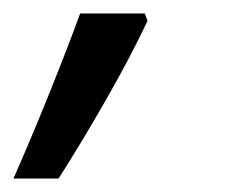

<svg xmlns="http://www.w3.org/2000/svg" viewBox="-63 -136 339 285"><path d="M-43 129Q-17 70 10 3Q37 -64 56 -116H152L156 -105Q131 -52 95 11Q59 74 24 129Z"/></svg>

Font: BC Sans
Style: Italic
Weight: 400
Italic angle: -12°
Designer: Monotype Design Team
Designer: Province of B.C.
Foundry: Monotype Imaging Inc.
Version: Version 2.000;GOOG;noto-source:20170915:90ef993387c0